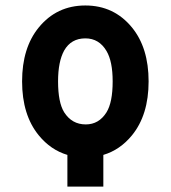

<svg xmlns="http://www.w3.org/2000/svg" viewBox="-20 -567 626 704"><path d="M293 -426.3Q240.7 -426.3 215.3 -381.8Q192.9 -341.3 192.9 -268.6Q192.9 -191.4 215.3 -155.3Q243.7 -110.8 294.4 -110.8Q342.8 -110.8 370.6 -155.3Q393.1 -191.9 393.1 -268.6Q393.1 -341.8 370.6 -379.9Q343.3 -426.3 293 -426.3ZM227.1 1Q166 -17.1 122.1 -70.8Q61 -145.5 61 -268.6Q61 -391.6 122.1 -466.3Q188 -546.9 293 -546.9Q397.9 -546.9 463.9 -466.3Q524.9 -391.6 524.9 -268.6Q524.9 -145.5 463.9 -70.8Q419.9 -17.1 358.9 1V117.2H227.1Z"/></svg>

Font: Consola Mono
Style: Bold
Weight: 700
Monospace: yes
Designer: Wojciech Kalinowski "wmk69" (wmk69@o2.pl)
Foundry: Wojciech Kalinowski "wmk69" (wmk69@o2.pl)
Version: Version 2.1.0